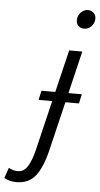

<svg xmlns="http://www.w3.org/2000/svg" viewBox="-195 -778 525 1005"><g transform="rotate(5 67.0 -276.0)"><path d="M-70 189Q-104 189 -134 173L-115 118Q-92 131 -67 131Q-34 131 -14.5 98Q5 65 17 15L146 -522H215L88 8Q66 99 30.5 144Q-5 189 -70 189ZM214 -642Q195 -642 183.5 -653.5Q172 -665 172 -683Q172 -706 188 -723.5Q204 -741 226 -741Q243 -741 255.5 -729.5Q268 -718 268 -700Q268 -675 251.5 -658.5Q235 -642 214 -642ZM9 -250 20 -299H232L221 -250Z"/></g></svg>

Font: Ubuntu Sans Condensed
Style: Italic
Weight: 400
Width: 3
Italic angle: -13.5°
Designer: Dalton Maag Ltd
Foundry: Dalton Maag Ltd
Version: Version 1.006; ttfautohint (v1.8.4.7-5d5b)